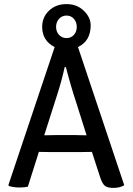

<svg xmlns="http://www.w3.org/2000/svg" viewBox="-20 -911 648 938"><path d="M429 -169 368 -168H231L170 -169L116 1Q100 5 74.5 5Q49 5 24 -2L21 -7L247 -681Q186 -712 186 -780Q186 -827 219.5 -859Q253 -891 304.5 -891Q356 -891 389.5 -858.5Q423 -826 423 -787Q423 -711 361 -681L587 -6Q565 7 534.5 7Q504 7 491.5 -4Q479 -15 469 -46ZM196 -250 249 -251H352Q354 -251 374 -250.5Q394 -250 403 -250L354 -405Q324 -496 302 -583H296Q280 -511 258 -444ZM305 -835Q283 -835 268.5 -819Q254 -803 254 -779.5Q254 -756 268.5 -740.5Q283 -725 305 -725Q327 -725 341 -740.5Q355 -756 355 -779.5Q355 -803 341 -819Q327 -835 305 -835Z"/></svg>

Font: Signika Negative
Style: Regular
Weight: 400
Designer: Anna Giedrys
Foundry: Anna Giedrys
Version: Version 1.001